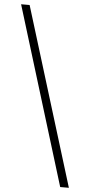

<svg xmlns="http://www.w3.org/2000/svg" viewBox="-62 -807 476 1016"><g transform="rotate(5 176.0 -299.0)"><path d="M344.3 173.9H298.2L7.8 -771.6H53.1Z"/></g></svg>

Font: Noto Serif KR
Style: Regular
Weight: 200
Designer: Ryoko NISHIZUKA 西塚涼子 (kana & ideographs); Frank Grießhammer (Latin, Greek & Cyrillic); Wenlong ZHANG 张文龙 (bopomofo); San
Foundry: Adobe
Version: Version 2.001;hotconv 1.1.0;makeotfexe 2.6.0